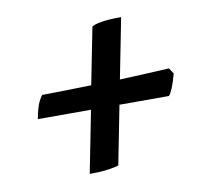

<svg xmlns="http://www.w3.org/2000/svg" viewBox="-57 -552 602 558"><g transform="rotate(-10 244.0 -273.5)"><path d="M165 -57 201 -240H44Q51 -276 58.5 -290.5Q66 -305 69 -307Q142 -308 214 -310L247 -477Q252 -482 274 -486Q296 -490 334 -490L299 -312Q339 -314 376 -315.5Q413 -317 445 -319L456 -302Q449 -276 442.5 -260.5Q436 -245 431 -240H285L251 -67Q245 -64 222 -60.5Q199 -57 165 -57Z"/></g></svg>

Font: Texturina ExtraBold
Style: Italic
Weight: 800
Italic angle: -11°
Designer: Guillermo Torres Carreño
Foundry: Omnibus-Type
Version: Version 1.002; ttfautohint (v1.8.3)